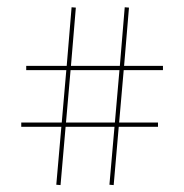

<svg xmlns="http://www.w3.org/2000/svg" viewBox="-20 -572 520 542"><path d="M150.9 -49.5 165.2 -214H303.2L288.9 -50.5L300.9 -49.5L315.2 -214H426V-226H316.3L329.2 -374H440V-386H330.3L344.1 -550.5L332.1 -551.5L318.3 -386H180.3L194.1 -550.5L182.1 -551.5L168.3 -386H54V-374H167.2L154.3 -226H40V-214H153.2L138.9 -50.5ZM317.2 -374 304.3 -226H166.3L179.2 -374Z"/></svg>

Font: Sortefax
Style: Medium
Weight: 500
Designer: gluk
Foundry: gluk
Version: Version 0.261